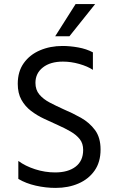

<svg xmlns="http://www.w3.org/2000/svg" viewBox="-20 -902 564 929"><path d="M429.5 -648.7V-564Q403.6 -581.2 363.5 -592.6Q323.5 -603.9 284.4 -603.9Q223.1 -603.9 187.3 -575.5Q151.5 -547.2 151.5 -501.1Q151.5 -467.3 170.4 -444.8Q189.3 -422.3 220.6 -405.8Q251.9 -389.4 287.8 -373.2Q330.6 -355.2 371.6 -332.2Q412.6 -309.1 439.6 -272.9Q466.6 -236.7 466.6 -178.6Q466.6 -117.8 437.7 -76.6Q408.8 -35.3 359.7 -14.1Q310.6 7.2 249.3 7.2Q201.2 7.2 153.2 -3.7Q105.1 -14.6 68.7 -36.4V-123.4Q102.1 -98.5 149.8 -83.1Q197.5 -67.7 246.9 -67.7Q309.5 -67.7 346 -95.7Q382.4 -123.7 382.4 -176.6Q382.4 -207.9 366 -228.6Q349.6 -249.4 322.1 -265.3Q294.7 -281.3 261.2 -296.2Q227.9 -311.3 193.3 -327.4Q158.7 -343.5 129.9 -365.6Q101.1 -387.7 83.5 -419.4Q65.9 -451.1 65.9 -496.6Q65.9 -556 95.1 -596.8Q124.4 -637.7 173.7 -658.6Q223 -679.6 282.4 -679.6Q318.8 -679.6 358.5 -672.5Q398.2 -665.4 429.5 -648.7ZM247 -726.5 345.7 -882.2H440.3L315.9 -726.5Z"/></svg>

Font: Hind Variable Light
Style: Regular
Weight: 300
Designer: Manushi Parikh, Satya Rajpurohit
Foundry: Indian Type Foundry
Version: Version 3.000